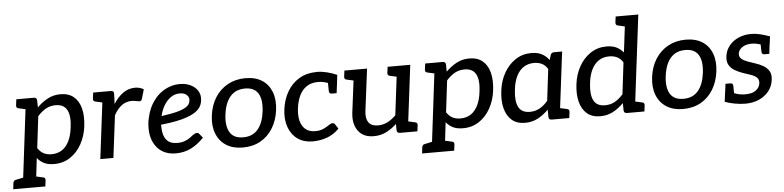

<svg xmlns="http://www.w3.org/2000/svg" viewBox="-74 -1015 5969 1461"><g transform="rotate(-5 2910.5 -284.0)"><path d="M49 171 132 -509H192Q214 -509 216 -489L217 -433Q255 -471 299 -494.5Q343 -518 396 -518Q458 -518 497 -486Q536 -454 551 -395.5Q566 -337 556 -258Q547 -185 513.5 -124.5Q480 -64 426.5 -28.5Q373 7 304 7Q258 7 228 -7.5Q198 -22 175 -50L149 171ZM290 -69Q336 -69 369.5 -91Q403 -113 424 -155.5Q445 -198 452 -258Q464 -347 439.5 -392.5Q415 -438 353 -438Q311 -438 278 -419.5Q245 -401 214 -366L185 -125Q205 -95 230.5 -82Q256 -69 290 -69ZM160 -509 138 -424 71 -439Q60 -441 56 -447Q52 -453 53 -463L59 -509ZM-24 171 -19 125Q-17 114 -11.5 108Q-6 102 4 101L75 86L77 171ZM120 171 142 86 210 101Q219 102 223.5 108Q228 114 227 125L221 171Z M656 0 719 -509H777Q793 -509 799 -503Q805 -497 804 -482L801 -408Q834 -460 875 -489Q916 -518 967 -518Q987 -518 1003 -513Q1019 -508 1032 -500L1010 -425Q1008 -419 1002.5 -415.5Q997 -412 991 -412Q985 -412 966 -416Q947 -420 932 -420Q889 -420 855.5 -395Q822 -370 796 -322L756 0ZM747 -509 725 -424 658 -439Q647 -441 643 -447Q639 -453 640 -463L646 -509Z M1232 7Q1173 7 1130.5 -19Q1088 -45 1065 -92Q1042 -139 1042 -201Q1042 -221 1044 -241Q1046 -261 1051 -280Q1059 -318 1074.5 -353Q1090 -388 1114 -418Q1125 -433 1138.5 -446Q1152 -459 1166 -469Q1196 -491 1232 -503.5Q1268 -516 1308 -516Q1355 -516 1389.5 -499Q1424 -482 1442 -455Q1460 -428 1460 -397Q1460 -363 1446.5 -336Q1433 -309 1397 -286Q1373 -271 1337.5 -258.5Q1302 -246 1253 -236.5Q1204 -227 1139 -220Q1139 -215 1139.5 -206.5Q1140 -198 1140 -198Q1141 -136 1168.5 -103.5Q1196 -71 1252 -71Q1283 -71 1308.5 -80.5Q1334 -90 1351 -103Q1359 -110 1368.5 -117Q1378 -124 1387 -129Q1396 -134 1405 -134Q1416 -134 1423 -125L1448 -94Q1400 -44 1348 -18.5Q1296 7 1232 7ZM1149 -285Q1196 -292 1231.5 -299Q1267 -306 1291 -314Q1315 -322 1332 -332Q1355 -345 1363 -360.5Q1371 -376 1371 -393Q1371 -413 1353 -429Q1335 -445 1302 -445Q1263 -445 1232.5 -423.5Q1202 -402 1180.5 -366Q1159 -330 1149 -285Z M1809 -517Q1885 -517 1935.5 -484.5Q1986 -452 2008.5 -393Q2031 -334 2021 -255Q2011 -177 1974.5 -117.5Q1938 -58 1879.5 -25.5Q1821 7 1744 7Q1670 7 1618.5 -25.5Q1567 -58 1543.5 -117.5Q1520 -177 1530 -255Q1540 -334 1577.5 -393Q1615 -452 1674.5 -484.5Q1734 -517 1809 -517ZM1754 -70Q1826 -70 1866.5 -118Q1907 -166 1918 -254Q1925 -314 1914.5 -355Q1904 -396 1875.5 -417.5Q1847 -439 1800 -439Q1750 -439 1716 -417Q1682 -395 1661.5 -353.5Q1641 -312 1634 -254Q1623 -169 1652 -119.5Q1681 -70 1754 -70Z M2279 7Q2212 7 2165 -25.5Q2118 -58 2096 -117.5Q2074 -177 2084 -255Q2094 -331 2129 -390.5Q2164 -450 2221.5 -483.5Q2279 -517 2359 -517Q2392 -517 2432.5 -507Q2473 -497 2508 -481L2501 -421H2445Q2426 -429 2404.5 -434.5Q2383 -440 2356 -440Q2307 -440 2271.5 -417Q2236 -394 2215.5 -352.5Q2195 -311 2188 -255Q2177 -170 2207.5 -119.5Q2238 -69 2305 -69Q2342 -69 2368 -81.5Q2394 -94 2411 -106Q2428 -118 2439 -118Q2451 -118 2457 -110L2481 -73Q2440 -30 2387 -11.5Q2334 7 2279 7ZM2432 -437 2501 -421 2491 -343H2454Q2443 -343 2438.5 -348.5Q2434 -354 2433 -363Z M2745 8Q2689 8 2654.5 -17Q2620 -42 2605 -85Q2590 -128 2597 -185L2638 -509H2738L2697 -185Q2691 -130 2712.5 -100.5Q2734 -71 2785 -71Q2822 -71 2856 -88Q2890 -105 2921 -136L2967 -509H3068L3005 0H2945Q2923 0 2921 -20L2920 -70Q2883 -35 2840 -13.5Q2797 8 2745 8ZM2977 0 2998 -85 3066 -70Q3077 -68 3081 -62Q3085 -56 3084 -46L3078 0ZM2666 -509 2644 -424 2576 -439Q2566 -441 2562 -447Q2558 -453 2559 -463L2565 -509ZM2996 -509 2974 -424 2906 -439Q2896 -441 2892 -447Q2888 -453 2889 -463L2895 -509Z M3172 171 3255 -509H3315Q3337 -509 3339 -489L3340 -433Q3378 -471 3422 -494.5Q3466 -518 3519 -518Q3581 -518 3620 -486Q3659 -454 3674 -395.5Q3689 -337 3679 -258Q3670 -185 3636.5 -124.5Q3603 -64 3549.5 -28.5Q3496 7 3427 7Q3381 7 3351 -7.5Q3321 -22 3298 -50L3272 171ZM3413 -69Q3459 -69 3492.5 -91Q3526 -113 3547 -155.5Q3568 -198 3575 -258Q3587 -347 3562.5 -392.5Q3538 -438 3476 -438Q3434 -438 3401 -419.5Q3368 -401 3337 -366L3308 -125Q3328 -95 3353.5 -82Q3379 -69 3413 -69ZM3283 -509 3261 -424 3194 -439Q3183 -441 3179 -447Q3175 -453 3176 -463L3182 -509ZM3099 171 3104 125Q3106 114 3111.5 108Q3117 102 3127 101L3198 86L3200 171ZM3243 171 3265 86 3333 101Q3342 102 3346.5 108Q3351 114 3350 125L3344 171Z M3901 7Q3839 7 3800.5 -25.5Q3762 -58 3746.5 -116.5Q3731 -175 3741 -253Q3750 -327 3784 -387Q3818 -447 3871.5 -482.5Q3925 -518 3993 -518Q4041 -518 4073 -501Q4105 -484 4128 -453L4139 -489Q4145 -509 4167 -509H4228L4165 0H4104Q4082 0 4081 -20L4080 -78Q4042 -39 3998 -16Q3954 7 3901 7ZM3944 -73Q3985 -73 4018.5 -91.5Q4052 -110 4082 -145L4111 -386Q4092 -416 4066.5 -428.5Q4041 -441 4007 -441Q3962 -441 3928 -419Q3894 -397 3873 -355Q3852 -313 3845 -253Q3834 -165 3857.5 -119Q3881 -73 3944 -73ZM4137 0 4159 -85 4227 -70Q4237 -68 4241 -62Q4245 -56 4244 -46L4238 0Z M4475 7Q4413 7 4374.5 -25.5Q4336 -58 4320.5 -116.5Q4305 -175 4315 -253Q4324 -327 4358 -387Q4392 -447 4445.5 -482.5Q4499 -518 4567 -518Q4613 -518 4643 -503Q4673 -488 4696 -461L4730 -739H4830L4739 0H4679Q4657 0 4655 -20L4654 -78Q4616 -39 4572 -16Q4528 7 4475 7ZM4518 -73Q4560 -73 4593 -91.5Q4626 -110 4657 -145L4686 -386Q4667 -416 4641 -428.5Q4615 -441 4581 -441Q4536 -441 4502 -419Q4468 -397 4447 -355Q4426 -313 4419 -253Q4408 -165 4431.5 -119Q4455 -73 4518 -73ZM4758 -739 4737 -654 4669 -669Q4659 -671 4654.5 -677Q4650 -683 4651 -693L4657 -739ZM4711 0 4733 -85 4801 -70Q4811 -68 4815 -62Q4819 -56 4818 -46L4812 0Z M5172 -517Q5248 -517 5298.5 -484.5Q5349 -452 5371.5 -393Q5394 -334 5384 -255Q5374 -177 5337.5 -117.5Q5301 -58 5242.5 -25.5Q5184 7 5107 7Q5033 7 4981.5 -25.5Q4930 -58 4906.5 -117.5Q4883 -177 4893 -255Q4903 -334 4940.5 -393Q4978 -452 5037.5 -484.5Q5097 -517 5172 -517ZM5117 -70Q5189 -70 5229.5 -118Q5270 -166 5281 -254Q5288 -314 5277.5 -355Q5267 -396 5238.5 -417.5Q5210 -439 5163 -439Q5113 -439 5079 -417Q5045 -395 5024.5 -353.5Q5004 -312 4997 -254Q4986 -169 5015 -119.5Q5044 -70 5117 -70Z M5584 8Q5545 8 5501.5 0Q5458 -8 5427 -20L5437 -97L5485 -90Q5496 -81 5524.5 -72Q5553 -63 5590 -63Q5642 -63 5670 -84.5Q5698 -106 5702 -138Q5705 -166 5688.5 -181.5Q5672 -197 5644 -206.5Q5616 -216 5583 -227Q5549 -239 5521.5 -255.5Q5494 -272 5479.5 -298Q5465 -324 5470 -364Q5476 -409 5503.5 -443.5Q5531 -478 5575 -497.5Q5619 -517 5672 -517Q5705 -517 5740 -508.5Q5775 -500 5814 -486L5806 -425L5750 -428Q5731 -434 5710 -438.5Q5689 -443 5668 -443Q5641 -443 5619 -434.5Q5597 -426 5583 -411Q5569 -396 5566 -377Q5563 -350 5582.5 -334.5Q5602 -319 5631 -309Q5660 -299 5687 -290Q5718 -280 5745.5 -264Q5773 -248 5788.5 -222Q5804 -196 5798 -154Q5792 -107 5763.5 -70.5Q5735 -34 5688.5 -13Q5642 8 5584 8ZM5737 -448 5806 -432 5797 -354H5761Q5749 -354 5744 -359.5Q5739 -365 5739 -374ZM5504 -62 5435 -78 5445 -156H5482Q5493 -156 5498 -150.5Q5503 -145 5503 -136Z"/></g></svg>

Font: Aleo Medium
Style: Italic
Weight: 500
Italic angle: -7°
Designer: Alessio Laiso
Foundry: Alessio Laiso
Version: Version 2.001;gftools[0.9.29]